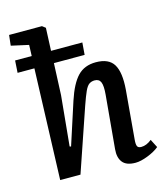

<svg xmlns="http://www.w3.org/2000/svg" viewBox="-115 -856 835 960"><g transform="rotate(-15 302.0 -376.5)"><path d="M361 -573H202L195 -409L170 -150L177 -148L248 -367Q275 -449 310.5 -486Q346 -523 405 -523Q472 -523 497 -481.5Q522 -440 515 -352L493 -98Q491 -75 495.5 -65Q500 -55 516 -55Q543 -55 570 -77L592 -34Q569 -15 532 -0.5Q495 14 468 14Q421 14 401.5 -10.5Q382 -35 386 -78L411 -354Q415 -399 407 -418Q399 -437 376 -437Q360 -437 348 -429Q336 -421 325 -397Q314 -373 298 -327L186 0H81L101 -573H14L18 -636H104L106 -693L16 -713L22 -767H192L209 -754L204 -636H366Z"/></g></svg>

Font: Literata 12pt Medium
Style: Italic
Weight: 500
Italic angle: -2°
Designer: Latin by Veronika Burian and Jose Scaglione. Greek by Irene Vlachou. Cyrillic by Vera Evstafieva
Foundry: TypeTogether
Version: Version 3.002